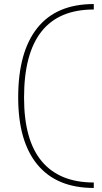

<svg xmlns="http://www.w3.org/2000/svg" viewBox="-20 -850 505 950"><path d="M444 53Q275 53 187 -51.5Q99 -156 99 -367Q99 -803 444 -803V-830Q259 -830 164.5 -711.5Q70 -593 70 -368Q70 -150 165.5 -35Q261 80 444 80Z"/></svg>

Font: Solide Mirage
Style: Etroit
Weight: 400
Designer: Jérémy Landes
Foundry: Velvetyne Type Foundry
Version: Version 1.1